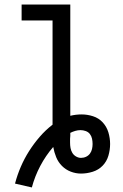

<svg xmlns="http://www.w3.org/2000/svg" viewBox="-20 -755 540 844"><path d="M120 69 46 52Q56 14 71.5 -22Q87 -58 108 -91Q129 -124 154.5 -153.5Q180 -183 211 -207V-665H75V-735H289V-246Q301 -249 313.5 -250.5Q326 -252 339 -252Q364 -252 389 -244Q414 -236 431.5 -217Q449 -198 456.5 -173Q464 -148 464 -122Q464 -96 456.5 -70.5Q449 -45 431 -26.5Q413 -8 387.5 0Q362 8 336 8Q313 8 291 -0.5Q269 -9 252.5 -25.5Q236 -42 227 -64Q218 -86 214 -109Q181 -71 157 -25.5Q133 20 120 69ZM336 -61Q348 -61 358.5 -66Q369 -71 375.5 -80Q382 -89 384.5 -100Q387 -111 387 -122Q387 -134 384.5 -145.5Q382 -157 375 -166Q368 -175 356.5 -179Q345 -183 334 -183Q322 -183 310.5 -179.5Q299 -176 289 -171Q289 -165 289 -158Q289 -151 288 -145V-128Q288 -116 290 -104.5Q292 -93 298 -83Q304 -73 314.5 -67Q325 -61 336 -61Z"/></svg>

Font: Iosevka NFM
Style: Regular
Weight: 400
Monospace: yes
Designer: Belleve Invis
Foundry: Belleve Invis
Version: Version 29.0.4; ttfautohint (v1.8.4);Nerd Fonts 3.3.0